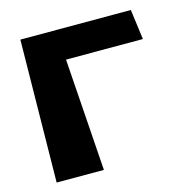

<svg xmlns="http://www.w3.org/2000/svg" viewBox="-93 -670 782 789"><g transform="rotate(-15 298.5 -276.0)"><path d="M548 -451H221L254 27H53L61 -579H531Z"/></g></svg>

Font: OpenDyslexic
Style: Bold
Weight: 800
Designer: Abbie Gonzalez
Version: Version 0.920;hotconv 1.0.109;makeotfexe 2.5.65596